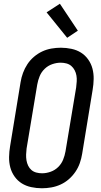

<svg xmlns="http://www.w3.org/2000/svg" viewBox="-20 -998 540 1026"><path d="M204 8Q175 8 147 2Q119 -4 96.5 -18Q74 -32 58 -54.5Q42 -77 35 -103.5Q28 -130 28.5 -159Q29 -188 34 -217L90 -559Q94 -584 103 -608.5Q112 -633 126.5 -655Q141 -677 161.5 -694.5Q182 -712 205.5 -723Q229 -734 254.5 -738.5Q280 -743 305 -743Q334 -743 362 -737Q390 -731 412.5 -717Q435 -703 451 -680.5Q467 -658 474 -631.5Q481 -605 480.5 -576Q480 -547 475 -518L419 -176Q415 -151 406.5 -126.5Q398 -102 383 -80Q368 -58 348 -40.5Q328 -23 304 -12Q280 -1 254.5 3.5Q229 8 204 8ZM205 -72Q227 -72 250 -80Q273 -88 290.5 -105Q308 -122 317 -144Q326 -166 330 -189L387 -531Q389 -547 390 -563Q391 -579 388.5 -594Q386 -609 379 -622.5Q372 -636 361 -645.5Q350 -655 335 -659Q320 -663 304 -663Q282 -663 259 -655Q236 -647 218.5 -630Q201 -613 192 -591Q183 -569 179 -546L122 -204Q120 -188 119.5 -172Q119 -156 121.5 -141Q124 -126 130.5 -112.5Q137 -99 148 -89.5Q159 -80 174 -76Q189 -72 205 -72ZM339 -796 229 -932 300 -978 396 -834Z"/></svg>

Font: Iosevka Term Curly Medium
Style: Italic
Weight: 500
Italic angle: -9°
Designer: Belleve Invis
Foundry: Belleve Invis
Version: Version 32.3.0